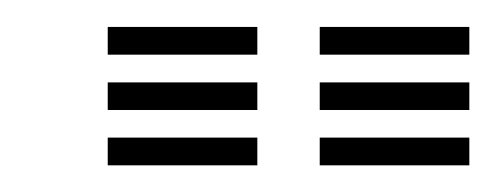

<svg xmlns="http://www.w3.org/2000/svg" viewBox="-20 -769 372 144"><path d="M219.8 -728V-748.8H332V-728ZM60.8 -645V-665.8H173V-645ZM60.8 -686.5V-707.2H173V-686.5ZM60.8 -728V-748.8H173V-728ZM219.8 -645V-665.8H332V-645ZM219.8 -686.5V-707.2H332V-686.5Z"/></svg>

Font: Big Shoulders Inline Display Thin ExtraBold
Style: Regular
Weight: 800
Version: Version 2.002